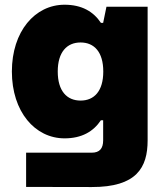

<svg xmlns="http://www.w3.org/2000/svg" viewBox="-20 -565 667 797"><path d="M88.4 210.9 360.8 211.4C546.9 211.9 592.8 130.9 592.8 17.6V-537.1H421.9L408.2 -470.2H398.9C367.7 -517.1 319.3 -545.4 248 -545.4C125 -545.4 29.3 -434.6 29.3 -268.1C29.3 -101.6 125 9.3 248 9.3C319.3 9.3 367.7 -19 398.9 -65.9H408.2V17.6C408.2 51.8 393.1 68.8 360.8 68.8H88.4ZM219.7 -268.1C219.7 -349.1 257.8 -388.7 314.5 -388.7C371.1 -388.7 408.7 -349.1 408.7 -268.1C408.7 -187 371.1 -147.5 314.5 -147.5C257.8 -147.5 219.7 -187 219.7 -268.1Z"/></svg>

Font: Wand UI Pro Black
Style: Regular
Weight: 900
Designer: Andreas Faust
Version: Version 1.003;FEAKit 1.0